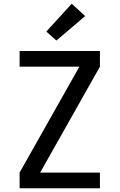

<svg xmlns="http://www.w3.org/2000/svg" viewBox="-20 -1008 640 1028"><path d="M85 0V-84L405 -651H85V-735H515V-651L195 -84H515V0ZM282 -791 228 -839 364 -988 436 -922Z"/></svg>

Font: Zed Mono Medium Extended
Style: Regular
Weight: 500
Width: 7
Monospace: yes
Designer: Belleve Invis
Foundry: Belleve Invis
Version: Version 1.0.0; ttfautohint (v1.8.4)